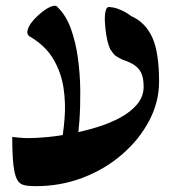

<svg xmlns="http://www.w3.org/2000/svg" viewBox="-20 -628 593 659"><path d="M103 11Q79 11 63 7.5Q47 4 38.5 -12Q30 -28 26 -62.5Q22 -97 22 -158Q35 -157 46.5 -155.5Q58 -154 80 -154Q104 -154 142 -157.5Q180 -161 224.5 -169.5Q269 -178 313 -191.5Q357 -205 393 -224.5Q429 -244 451 -270.5Q473 -297 473 -330Q473 -359 465.5 -376Q458 -393 442 -404Q426 -415 401 -423Q388 -429 379 -435Q370 -441 363 -453Q359 -455 353.5 -471Q348 -487 344.5 -509.5Q341 -532 340 -554Q339 -576 342.5 -590.5Q346 -605 355 -604Q370 -603 384 -598Q398 -593 409.5 -586.5Q421 -580 430 -573Q478 -552 502 -501Q526 -450 526 -348Q526 -278 492 -213.5Q458 -149 399 -98Q340 -47 264 -18Q188 11 103 11ZM187 -115Q197 -165 201.5 -219.5Q206 -274 198 -326.5Q190 -379 163.5 -424.5Q137 -470 85 -501Q71 -508 74.5 -523.5Q78 -539 92 -555.5Q106 -572 123.5 -586Q141 -600 156.5 -606Q172 -612 178 -603Q207 -575 223.5 -529Q240 -483 247.5 -428Q255 -373 255.5 -317.5Q256 -262 252.5 -213Q249 -164 243 -130Q240 -111 230 -101.5Q220 -92 209.5 -91Q199 -90 191.5 -96Q184 -102 187 -115Z"/></svg>

Font: Noto Rashi Hebrew
Style: Bold
Weight: 700
Version: Version 1.006